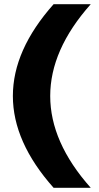

<svg xmlns="http://www.w3.org/2000/svg" viewBox="-20 -690 471 910"><path d="M234 200H410C281 55 218 -90 218 -235C218 -380 281 -525 410 -670H234C105 -525 41 -380 41 -235C41 -90 105 55 234 200Z"/></svg>

Font: LT Wave Black
Style: Regular
Weight: 900
Designer: Daniel Lyons
Version: Version 2.5 (Glyphs App)